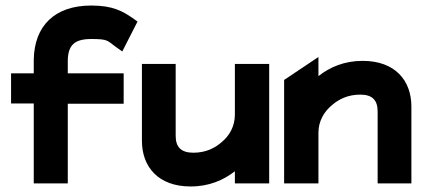

<svg xmlns="http://www.w3.org/2000/svg" viewBox="-20 -663 1534 694"><path d="M20 -289H102V0H225V-288H427V-398H225V-441C225 -499 248 -522 310 -522C372 -522 367 -516 398 -494L422 -477L477 -585L459 -598C425 -621 390 -643 310 -643C177 -643 104 -569 102 -447V-398H20Z M493 -154C493 -60 552 11 669 11C736 11 788 -12 829 -44V0H953V-432H829V-249C829 -206 809 -172 781 -149C757 -128 724 -111 679 -111C635 -111 615 -131 615 -172V-432H493Z M1007 0H1131V-183C1131 -226 1152 -260 1180 -283C1204 -304 1237 -321 1282 -321C1326 -321 1345 -301 1345 -260V0H1467V-278C1467 -372 1408 -443 1291 -443C1224 -443 1172 -420 1131 -388V-457L1007 -374Z"/></svg>

Font: Charger Sport
Style: UltExt
Weight: 1000
Designer: Jasper
Foundry: Cannot Into Space Fonts
Version: Version 1.1